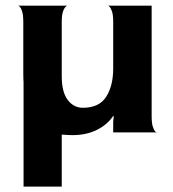

<svg xmlns="http://www.w3.org/2000/svg" viewBox="-20 -489 640 709"><path d="M398 -39 400 -59 398 -61Q377 -29 338 -9.5Q299 10 248 10Q234 10 208 8V200H67V-185Q66 -197 66 -222V-408Q66 -434 61.5 -447.5Q57 -461 51.5 -465.5Q46 -470 46 -468H230Q230 -470 224 -465.5Q218 -461 213 -447.5Q208 -434 208 -408V-208Q208 -149 230 -120Q252 -91 286 -91Q346 -91 372 -131.5Q398 -172 398 -236V-408Q398 -434 393.5 -447Q389 -460 383.5 -465Q378 -470 378 -468H540V-60Q540 -34 544.5 -20.5Q549 -7 554.5 -2.5Q560 2 560 0H398Z"/></svg>

Font: Red Rose Bold
Style: Regular
Weight: 700
Designer: jaikishan Patel
Version: Version 1.000